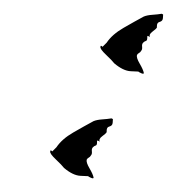

<svg xmlns="http://www.w3.org/2000/svg" viewBox="-20 -239 257 279"><path d="M189 -133Q189 -131 185.5 -132.5Q182 -134 181 -135Q181 -135 170 -135.5Q159 -136 146 -147Q143 -151 134 -159.5Q125 -168 126 -171Q126 -174 129 -171L135 -177Q143 -189 159.5 -198.5Q176 -208 189 -215Q194 -217 201.5 -217.5Q209 -218 215 -219L217 -218Q217 -217 217 -217Q217 -212 216 -210Q215 -208 211.5 -207Q208 -206 208 -201Q208 -199 208 -199Q207 -197 201.5 -193Q196 -189 198 -185Q197 -186 195.5 -186.5Q194 -187 195 -186L194 -187V-184Q194 -180 192 -179.5Q190 -179 188 -177Q186 -175 186.5 -171Q187 -167 185 -165Q184 -163 182 -162Q180 -161 179 -159Q178 -155 183 -146.5Q188 -138 189 -133ZM116 19Q116 21 112.5 19.5Q109 18 108 17Q108 17 97 16.5Q86 16 73 5Q70 1 61 -7.5Q52 -16 53 -19Q53 -22 56 -19L62 -25Q70 -37 86.5 -46.5Q103 -56 116 -63Q121 -65 128.5 -65.5Q136 -66 142 -67L144 -66Q144 -65 144 -65Q144 -60 143 -58Q142 -56 138.5 -55Q135 -54 135 -49Q135 -47 135 -47Q134 -45 128.5 -41Q123 -37 125 -33Q124 -34 122.5 -34.5Q121 -35 122 -34L121 -35V-32Q121 -28 119 -27.5Q117 -27 115 -25Q113 -23 113.5 -19Q114 -15 112 -13Q111 -11 109 -10Q107 -9 106 -7Q105 -3 110 5.5Q115 14 116 19Z"/></svg>

Font: Cherish
Style: Regular
Weight: 400
Designer: Robert E. Leuschke
Foundry: Robert E. Leuschke
Version: Version 1.005